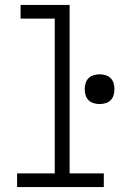

<svg xmlns="http://www.w3.org/2000/svg" viewBox="-20 -755 540 775"><path d="M49 0V-55H201V-680H63V-735H261V-55H399V0ZM382 -335Q370 -335 358 -338.5Q346 -342 337.5 -350.5Q329 -359 325.5 -371Q322 -383 322 -395Q322 -407 325.5 -419Q329 -431 337.5 -439.5Q346 -448 358 -451.5Q370 -455 382 -455Q394 -455 406 -451.5Q418 -448 426.5 -439.5Q435 -431 438.5 -419Q442 -407 442 -395Q442 -383 438.5 -371Q435 -359 426.5 -350.5Q418 -342 406 -338.5Q394 -335 382 -335Z"/></svg>

Font: Iosevka Light
Style: Regular
Weight: 300
Monospace: yes
Designer: Belleve Invis
Foundry: Belleve Invis
Version: Version 32.5.0; ttfautohint (v1.8.4)